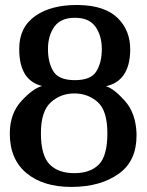

<svg xmlns="http://www.w3.org/2000/svg" viewBox="-20 -717 577 756"><path d="M272.5 -349.1Q218.3 -349.1 179.7 -313.7Q141.1 -278.3 141.1 -192.4Q141.1 -105.5 175 -70.3Q209 -35.2 272.5 -35.2Q335.4 -35.2 369.1 -69.1Q402.8 -103 402.8 -192.4Q402.8 -281.2 364.5 -315.2Q326.2 -349.1 272.5 -349.1ZM288.1 -697.3Q393.6 -695.8 444.3 -645Q492.7 -597.2 492.7 -522.5V-516.6Q489.7 -397.5 397 -377.4Q426.8 -369.6 470.7 -321Q514.6 -272.5 517.6 -191.4V-183.1Q517.6 -83.5 448.7 -33.7Q377.4 18.1 264.2 19H260.3Q149.9 19 84.5 -35.2Q18.6 -89.8 18.6 -190.9Q18.6 -270 64.7 -319.8Q110.8 -369.6 146 -378.4Q55.7 -399.9 55.7 -523.4V-525.4Q55.7 -610.8 120.6 -655.3Q182.1 -697.3 281.2 -697.3ZM274.9 -647Q218.8 -647 193.8 -611.6Q168.9 -576.2 168.9 -523.9Q168.9 -470.7 190.2 -436Q211.4 -401.4 274.9 -401.4Q337.9 -401.4 359.4 -436Q380.9 -470.7 380.9 -523.9Q380.9 -576.2 356 -611.6Q331.1 -647 274.9 -647Z"/></svg>

Font: Caudex
Style: Bold
Weight: 700
Version: Version 1.01